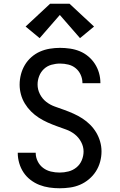

<svg xmlns="http://www.w3.org/2000/svg" viewBox="-20 -999 640 1027"><path d="M299 8Q271 8 243.5 4Q216 0 190.5 -10Q165 -20 143 -37Q121 -54 106 -76.5Q91 -99 83 -126Q75 -153 75 -180Q75 -181 75 -181.5Q75 -182 75 -182H171Q171 -182 171 -182Q171 -182 171 -181Q171 -158 181.5 -136.5Q192 -115 210.5 -101Q229 -87 252 -81.5Q275 -76 299 -76Q323 -76 346.5 -82Q370 -88 389 -103.5Q408 -119 417.5 -142Q427 -165 427 -189Q427 -215 414 -239.5Q401 -264 380 -280.5Q359 -297 334 -306Q309 -315 284 -324Q259 -333 234.5 -344Q210 -355 187.5 -369.5Q165 -384 146 -403Q127 -422 113 -445Q99 -468 92 -494Q85 -520 85 -546Q85 -574 92 -601Q99 -628 113 -651.5Q127 -675 148 -693.5Q169 -712 194 -723Q219 -734 246.5 -738.5Q274 -743 301 -743Q328 -743 355 -739Q382 -735 406.5 -725Q431 -715 452 -697.5Q473 -680 487.5 -657.5Q502 -635 509.5 -609Q517 -583 517 -556Q517 -556 517 -555.5Q517 -555 517 -554H421Q421 -554 421 -554.5Q421 -555 421 -555Q421 -578 411.5 -599Q402 -620 385 -634Q368 -648 346 -653.5Q324 -659 301 -659Q278 -659 255 -652.5Q232 -646 215 -630Q198 -614 189.5 -592Q181 -570 181 -547Q181 -520 193.5 -495.5Q206 -471 227 -454.5Q248 -438 273.5 -429Q299 -420 324 -411Q349 -402 373.5 -391Q398 -380 420.5 -365.5Q443 -351 462 -332Q481 -313 494.5 -290.5Q508 -268 515.5 -242Q523 -216 523 -189Q523 -161 515.5 -133.5Q508 -106 493 -82.5Q478 -59 456 -40.5Q434 -22 408.5 -11Q383 0 355 4Q327 8 299 8ZM192 -795 117 -857 248 -979H352L483 -857L408 -795L300 -919Z"/></svg>

Font: Iosevka Custom Medium Extended
Style: Regular
Weight: 500
Width: 7
Monospace: yes
Designer: Belleve Invis
Foundry: Belleve Invis
Version: Version 11.2.4; ttfautohint (v1.8.4)